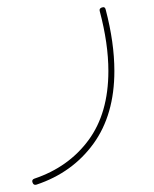

<svg xmlns="http://www.w3.org/2000/svg" viewBox="-20 -265 428 532"><path d="M261.7 -244.1Q271 -247.6 272.9 -238.3Q296.9 -146.5 296.9 -68.4Q296.9 53.2 238.8 133.3Q180.7 213.4 81.1 246.6Q73.2 249 70.3 241.2Q66.9 232.9 75.2 230Q169.9 198.2 225.1 123.5Q280.3 48.8 280.3 -68.4Q280.3 -144 256.3 -234.4Q254.4 -241.2 261.7 -244.1Z"/></svg>

Font: Mikhak-DS2-FD Thin
Style: Regular
Weight: 100
Designer: Amin Abedi
Version: Version 3.2